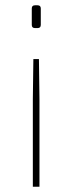

<svg xmlns="http://www.w3.org/2000/svg" viewBox="-20 -500 273 725"><path d="M112 -480H122Q134 -480 134 -468V-406Q134 -394 122 -394H112Q100 -394 100 -406V-468Q100 -480 112 -480ZM129 -126V205H104V-126L106 -277H127Z"/></svg>

Font: Exo 2.0 Thin
Style: Regular
Weight: 250
Designer: Natanael Gama
Version: Version 1.001;PS 001.001;hotconv 1.0.70;makeotf.lib2.5.58329